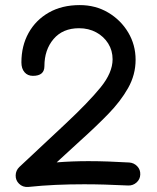

<svg xmlns="http://www.w3.org/2000/svg" viewBox="-20 -722 626 766"><path d="M111.3 -419.4Q90.3 -419.4 77.9 -433.8Q65.4 -448.2 65.4 -473.1Q65.4 -539.1 94 -590.6Q122.6 -642.1 174.8 -671.9Q227.1 -701.7 298.3 -701.7Q361.3 -701.7 411.6 -671.9Q461.9 -642.1 491.5 -592.5Q521 -543 521 -483.4Q521 -423.8 491 -370.6Q460.9 -317.4 411.1 -266.4Q361.3 -215.3 300.8 -161.1L206.1 -74.2Q237.8 -76.7 269 -77.9Q300.3 -79.1 332.5 -79.1Q373 -79.1 413.1 -77.6Q453.1 -76.2 495.6 -73.7Q514.6 -72.3 527.6 -58.6Q540.5 -44.9 539.6 -25.9Q539.1 -6.8 524.9 5.9Q510.7 18.6 491.7 18.1Q439 15.6 398.2 14.4Q357.4 13.2 315.4 13.2Q257.8 13.2 202.6 15.6Q147.5 18.1 92.3 23.9Q70.3 25.4 55.7 10.7Q42 -2.9 42.5 -22.5Q43 -42 57.1 -55.7L241.2 -228Q333 -314 381.1 -373Q429.2 -432.1 429.2 -485.4Q429.2 -520.5 411.6 -548.6Q394 -576.7 363.8 -593Q333.5 -609.4 295.4 -609.4Q230.5 -609.4 193.8 -566.4Q157.2 -523.4 157.2 -458Q157.2 -419.4 111.3 -419.4Z"/></svg>

Font: Mikhak Medium
Style: Regular
Weight: 500
Designer: Amin Abedi
Version: Version 3.3